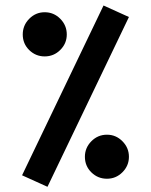

<svg xmlns="http://www.w3.org/2000/svg" viewBox="-20 -680 557 709"><path d="M362.3 -659.7 456.1 -617.2 155.3 9.8 61.5 -32.7ZM64 -552.7Q64 -586.4 87.9 -610.6Q111.8 -634.8 145 -634.8Q178.7 -634.8 202.6 -610.6Q226.6 -586.4 226.6 -552.7Q226.6 -519.5 202.6 -495.6Q178.7 -471.7 145 -471.7Q111.8 -471.7 87.9 -495.1Q64 -518.6 64 -552.7ZM293.5 -101.1Q293.5 -134.3 317.4 -158.4Q341.3 -182.6 375 -182.6Q408.2 -182.6 432.1 -158.4Q456.1 -134.3 456.1 -101.1Q456.1 -67.9 432.1 -43.9Q408.2 -20 375 -20Q341.3 -20 317.4 -43.5Q293.5 -66.9 293.5 -101.1Z"/></svg>

Font: Vazirmatn RD UI FD SemiBold
Style: Regular
Weight: 600
Designer: Saber Rastikerdar
Foundry: Saber Rastikerdar
Version: Version 33.003